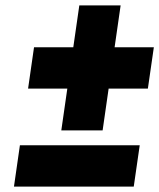

<svg xmlns="http://www.w3.org/2000/svg" viewBox="-20 -691 590 711"><path d="M360 -208 382.3 -363H527.6L549.7 -516H404.4L426.7 -671H273.7L251.4 -516H106L84 -363H229.3L207 -208ZM53.7 -153 31.7 0H475.3L497.4 -153Z"/></svg>

Font: Blink
Style: Obl
Weight: 400
Designer: Mew Too
Foundry: Cannot Into Space Fonts
Version: Version 001.000